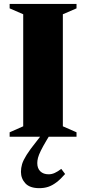

<svg xmlns="http://www.w3.org/2000/svg" viewBox="-20 -695 438 976"><path d="M369 -22.5V0H29V-22.5L98 -53V-622.5L29 -652.5V-675H369V-652.5L299.5 -622.5V-53ZM218 16Q198 49.5 187.5 71Q177 92.5 173.2 107Q169.5 121.5 169.5 134Q169.5 161 185 176Q200.5 191 227.5 191Q243 191 258 184.2Q273 177.5 291.5 163.5L311 189.5Q287.5 216.5 266.5 232.2Q245.5 248 224.8 254.8Q204 261.5 180 261.5Q131.5 261.5 109 237Q86.5 212.5 86.5 178.5Q86.5 159 92.2 139.5Q98 120 114.8 93Q131.5 66 164.5 25L204 -26H243.5Z"/></svg>

Font: Newsreader 24pt ExtraBold
Style: Regular
Weight: 800
Designer: Hugues Gentile
Foundry: Production Type
Version: Version 1.003